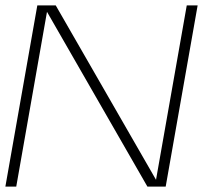

<svg xmlns="http://www.w3.org/2000/svg" viewBox="-21 -695 785 715"><path d="M-1 0 118 -675H186.5L560 -25.5L674.5 -675H715L596 0H528L154 -651L39.5 0Z"/></svg>

Font: Anybody ExtraExpanded ExtraLight
Style: Italic
Weight: 200
Width: 8
Italic angle: -10°
Designer: Tyler Finck
Foundry: Etcetera Type Company
Version: Version 1.010; ttfautohint (v1.8.3) -l 8 -r 50 -G 200 -x 14 